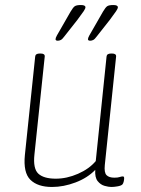

<svg xmlns="http://www.w3.org/2000/svg" viewBox="-20 -738 560 764"><path d="M187 6Q130 6 101 -22.5Q72 -51 79 -121L120 -513Q121 -525 138 -525H142Q159 -525 158 -513L117 -123Q111 -67 132.5 -47Q154 -27 202 -27Q246 -27 290.5 -46.5Q335 -66 361 -97L404 -513Q405 -525 422 -525H426Q443 -525 442 -513L397 -81Q394 -51 404 -41Q414 -31 435 -31Q449 -31 456 -33.5Q463 -36 469 -36Q474 -36 474 -29Q474 -22 472 -14.5Q470 -7 467 -4Q462 1 448 3.5Q434 6 423 6Q412 6 396 1.5Q380 -3 368.5 -17.5Q357 -32 359 -62Q328 -30 280.5 -12Q233 6 187 6ZM210 -576Q201 -576 201 -582Q201 -587 206.5 -597Q212 -607 218 -617L261 -692Q271 -709 278 -713.5Q285 -718 302 -718Q320 -718 320 -709Q320 -704 313 -693.5Q306 -683 288 -659L236 -593Q228 -582 222 -579Q216 -576 210 -576ZM339 -576Q330 -576 330 -582Q330 -587 335.5 -597Q341 -607 347 -617L390 -692Q400 -709 407 -713.5Q414 -718 431 -718Q449 -718 449 -709Q449 -704 442 -693.5Q435 -683 417 -659L365 -593Q357 -582 351 -579Q345 -576 339 -576Z"/></svg>

Font: Asap Semi Condensed Semi Condensed Thin
Style: Italic
Weight: 100
Width: 4
Italic angle: -6°
Designer: Pablo Cosgaya
Foundry: Omnibus-Type
Version: Version 3.001; ttfautohint (v1.8.4.7-5d5b)